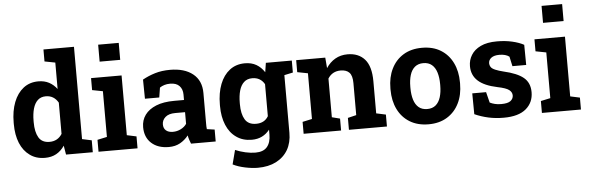

<svg xmlns="http://www.w3.org/2000/svg" viewBox="-56 -960 4206 1371"><g transform="rotate(-5 2046.5 -274.5)"><path d="M233.9 10.3Q170.4 10.3 126 -22.5Q80.6 -54.7 56.6 -113Q32.7 -171.4 32.7 -249.5V-259.8Q32.7 -342.8 57.1 -405.8Q81.5 -468.3 126.2 -503.2Q170.9 -538.1 233.4 -538.1Q276.9 -538.1 309.6 -520.8Q342.3 -503.4 366.2 -471.7V-661.1L290 -675.8V-761.7H508.8V-100.1L577.1 -85.4V0H385.3L374.5 -64.5Q349.6 -27.8 315.2 -8.8Q280.8 10.3 233.9 10.3ZM276.4 -100.6Q335 -100.6 366.2 -149.9V-374Q335.4 -427.2 277.3 -427.2Q241.7 -427.2 219.2 -406.2Q196.8 -385.3 186 -347.4Q175.3 -309.6 175.3 -259.8V-249.5Q175.3 -180.2 198.7 -140.4Q222.2 -100.6 276.4 -100.6Z M682.1 -640.1V-761.7H829.6V-640.1ZM829.6 -528.3V-100.1L897.9 -85.4V0H618.2V-85.4L687 -100.1V-427.7L610.8 -442.4V-528.3Z M1122.1 10.3Q1043.5 10.3 997.1 -32Q950.7 -74.2 950.7 -147Q950.7 -196.8 978 -234.4Q1005.4 -272 1058.1 -293.5Q1110.8 -314.9 1188.5 -314.9H1258.3V-354Q1258.3 -392.1 1236.1 -415.8Q1213.9 -439.5 1169.4 -439.5Q1146.5 -439.5 1128.2 -433.8Q1109.9 -428.2 1095.2 -418L1084 -348.1H981.4L979.5 -485.4Q1021 -508.8 1069.3 -523.4Q1117.7 -538.1 1177.2 -538.1Q1280.8 -538.1 1340.8 -490Q1400.9 -441.9 1400.9 -352.5V-134.8Q1400.9 -124 1401.1 -113.5Q1401.4 -103 1402.8 -93.3L1458 -85.4V0H1281.2Q1275.9 -13.7 1270.5 -29.3Q1265.1 -44.9 1262.7 -60.5Q1237.3 -28.3 1202.9 -9Q1168.5 10.3 1122.1 10.3ZM1160.2 -95.2Q1189.9 -95.2 1216.8 -108.6Q1243.7 -122.1 1258.3 -144V-227.5H1188Q1141.1 -227.5 1116.9 -206.1Q1092.8 -184.6 1092.8 -154.3Q1092.8 -126 1110.6 -110.6Q1128.4 -95.2 1160.2 -95.2Z M2049.8 -528.3V-442.4L1987.8 -429.2V-15.6Q1987.8 54.2 1958.5 105.5Q1928.7 156.7 1873.5 185.1Q1818.4 213.4 1741.7 213.4Q1701.7 213.4 1651.9 203.1Q1602.1 192.9 1564 173.8L1590.3 72.3Q1624.5 86.9 1662.8 95.5Q1701.2 104 1734.4 104Q1791.5 104 1818.1 72.3Q1844.7 40.5 1844.7 -16.1V-50.8Q1821.3 -21 1789.6 -5.4Q1757.8 10.3 1716.8 10.3Q1651.9 10.3 1606 -22.5Q1559.6 -54.7 1535.2 -113.3Q1510.7 -171.9 1510.7 -249.5V-259.8Q1510.7 -342.8 1535.2 -405.8Q1559.6 -468.3 1605 -503.2Q1650.4 -538.1 1713.9 -538.1Q1761.2 -538.1 1795.4 -518.3Q1829.6 -498.5 1853.5 -461.9L1863.8 -528.3ZM1844.7 -147.5V-377Q1815.9 -427.2 1757.3 -427.2Q1720.2 -427.2 1697.8 -406.2Q1674.8 -385.3 1664.1 -347.7Q1653.3 -310.1 1653.3 -259.8V-249.5Q1653.3 -180.2 1677.2 -140.4Q1701.2 -100.6 1756.8 -100.6Q1817.4 -100.6 1844.7 -147.5Z M2299.3 -100.1 2356.9 -85.4V0H2088.4V-85.4L2156.7 -100.1V-427.7L2081.1 -442.4V-528.3H2289.6L2295.9 -452.6Q2322.3 -493.2 2361.1 -515.6Q2399.9 -538.1 2449.7 -538.1Q2528.3 -538.1 2572.8 -487.8Q2617.2 -437.5 2617.2 -330.1V-100.1L2685.5 -85.4V0H2413.1V-85.4L2474.1 -100.1V-329.6Q2474.1 -382.8 2453.1 -405Q2432.1 -427.2 2390.6 -427.2Q2330.6 -427.2 2299.3 -377.4Z M2983.9 10.3Q2905.8 10.3 2849.6 -23.9Q2793.5 -58.1 2763.7 -118.9Q2733.9 -179.7 2733.9 -258.8V-269Q2733.9 -348.6 2763.7 -408.7Q2793.5 -469.7 2849.4 -503.9Q2905.3 -538.1 2982.9 -538.1Q3062 -538.1 3117.2 -503.9Q3172.9 -469.7 3202.6 -408.9Q3232.4 -348.1 3232.4 -269V-258.8Q3232.4 -179.2 3202.6 -119.1Q3172.9 -58.6 3117.2 -24.2Q3061.5 10.3 2983.9 10.3ZM2983.9 -99.1Q3020.5 -99.1 3044.4 -119.1Q3067.9 -139.2 3079.1 -175Q3090.3 -210.9 3090.3 -258.8V-269Q3090.3 -315.4 3079.1 -352.1Q3067.9 -388.2 3044.2 -408.2Q3020.5 -428.2 2982.9 -428.2Q2946.8 -428.2 2922.4 -408.2Q2898.4 -387.7 2887.5 -351.8Q2876.5 -315.9 2876.5 -269V-258.8Q2876.5 -211.4 2887.7 -174.8Q2898.9 -138.7 2922.6 -118.9Q2946.3 -99.1 2983.9 -99.1Z M3522.5 10.3Q3463.4 10.3 3412.4 -1Q3361.3 -12.2 3314.5 -33.2L3313 -182.6H3412.1L3431.2 -106.4Q3447.8 -98.1 3467.5 -93.3Q3487.3 -88.4 3512.7 -88.4Q3560.5 -88.4 3580.1 -104Q3599.6 -119.6 3599.6 -143.1Q3599.6 -165.5 3579.1 -182.1Q3557.6 -199.2 3496.1 -211.4Q3402.3 -231 3357.9 -272Q3313.5 -313 3313.5 -377Q3313.5 -421.4 3335.9 -457Q3357.9 -493.2 3403.6 -515.1Q3449.2 -537.1 3520.5 -537.1Q3580.1 -537.1 3629.6 -525.6Q3679.2 -514.2 3712.9 -495.6L3714.4 -351.1H3615.7L3600.6 -420.4Q3574.7 -439.9 3529.3 -439.9Q3491.7 -439.9 3471.7 -424.8Q3451.7 -409.7 3451.7 -385.7Q3451.7 -372.1 3459 -360.4Q3466.8 -347.2 3491 -336.9Q3515.1 -326.7 3547.9 -318.8Q3646 -296.4 3690.9 -259Q3735.8 -221.7 3735.8 -154.3Q3735.8 -80.6 3682.4 -35.2Q3628.9 10.3 3522.5 10.3Z M3860.4 -640.1V-761.7H4007.8V-640.1ZM4007.8 -528.3V-100.1L4076.2 -85.4V0H3796.4V-85.4L3865.2 -100.1V-427.7L3789.1 -442.4V-528.3Z"/></g></svg>

Font: Suwannaphum
Style: Bold
Weight: 700
Designer: Danh Hong
Version: Version 8.002; ttfautohint (v1.8.3)